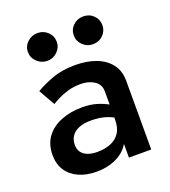

<svg xmlns="http://www.w3.org/2000/svg" viewBox="-125 -755 760 858"><g transform="rotate(-20 254.5 -326.5)"><path d="M137 -136Q137 -160 149 -177.5Q161 -195 184 -204.5Q207 -214 241 -214Q283 -214 315 -203.5Q347 -193 378 -170V-227Q370 -237 349 -250Q328 -263 296.5 -273Q265 -283 225 -283Q169 -283 124 -265Q79 -247 53.5 -212.5Q28 -178 28 -126Q28 -84 48 -53.5Q68 -23 104.5 -6.5Q141 10 189 10Q237 10 276 -6.5Q315 -23 338 -54.5Q361 -86 361 -130L345 -183Q345 -142 329 -118Q313 -94 285 -83Q257 -72 222 -72Q195 -72 176 -79.5Q157 -87 147 -101Q137 -115 137 -136ZM114 -339Q125 -346 145.5 -356.5Q166 -367 193.5 -375Q221 -383 254 -383Q292 -383 318.5 -365.5Q345 -348 345 -316V0H451V-328Q451 -374 426.5 -406Q402 -438 359 -454.5Q316 -471 259 -471Q197 -471 149 -453Q101 -435 70 -416ZM300 -597Q300 -570 320 -550.5Q340 -531 368 -531Q397 -531 416.5 -550.5Q436 -570 436 -597Q436 -625 416.5 -644Q397 -663 368 -663Q340 -663 320 -644Q300 -625 300 -597ZM82 -597Q82 -570 102.5 -550.5Q123 -531 151 -531Q179 -531 199 -550.5Q219 -570 219 -597Q219 -625 199 -644Q179 -663 151 -663Q123 -663 102.5 -644Q82 -625 82 -597Z"/></g></svg>

Font: Jost Medium
Style: Regular
Weight: 500
Version: Version 3.710